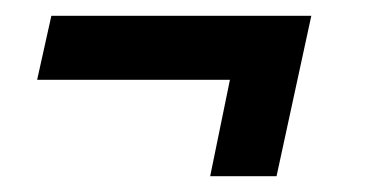

<svg xmlns="http://www.w3.org/2000/svg" viewBox="-20 -306 469 243"><path d="M246 -83 271 -205H27L45 -286H374L330 -83Z"/></svg>

Font: Saira Ultra Condensed SemiBold
Style: Italic
Weight: 600
Width: 1
Italic angle: -12°
Designer: Hector Gatti with collaboration of the Omnibus-Type team
Foundry: Omnibus-Type
Version: Version 1.001; ttfautohint (v1.8)